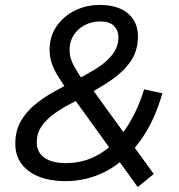

<svg xmlns="http://www.w3.org/2000/svg" viewBox="-20 -724 726 778"><path d="M245 10Q185 10 139.5 -7.5Q94 -25 68 -59Q42 -93 42 -141Q42 -194 64 -232.5Q86 -271 122 -300.5Q158 -330 199 -352.5Q240 -375 277 -394Q324 -418 366 -443.5Q408 -469 434 -501Q460 -533 460 -574Q460 -600 442.5 -618.5Q425 -637 384 -637Q351 -637 323 -622Q295 -607 278.5 -581.5Q262 -556 262 -522Q262 -488 279 -458Q296 -428 314 -401L245 -369Q231 -390 216 -413.5Q201 -437 191 -464Q181 -491 181 -522Q181 -577 209.5 -618Q238 -659 284 -681.5Q330 -704 384 -704Q458 -704 498.5 -669.5Q539 -635 539 -577Q539 -517 508 -473.5Q477 -430 426.5 -396.5Q376 -363 317 -331Q287 -315 254.5 -297.5Q222 -280 193.5 -258.5Q165 -237 147 -210Q129 -183 129 -147Q129 -107 160 -85Q191 -63 246 -63Q320 -63 381 -98.5Q442 -134 488.5 -201Q535 -268 564 -362L638 -346Q604 -228 545 -149Q486 -70 409.5 -30Q333 10 245 10ZM538 34 276 -330 348 -371 603 -19Z"/></svg>

Font: Hanken Grotesk
Style: Italic
Weight: 400
Italic angle: -8°
Designer: Alfredo Marco Pradil
Foundry: Hanken Design Co.
Version: Version 3.013